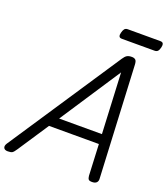

<svg xmlns="http://www.w3.org/2000/svg" viewBox="-257 -1330 1290 1484"><g transform="rotate(20 388.0 -588.0)"><path d="M-16 14Q-42 14 -49.5 -1.5Q-57 -17 -43 -39L568 -960Q583 -983 597.5 -991.5Q612 -1000 637 -1000Q656 -1000 667 -990.5Q678 -981 679 -949L724 -31Q726 -11 714.5 1.5Q703 14 677 14Q655 14 648 5.5Q641 -3 639 -23L627 -280H217L49 -26Q32 0 21 7Q10 14 -16 14ZM271 -360H623L599 -859ZM516 -1105Q497 -1105 492.5 -1116.5Q488 -1128 493 -1146Q498 -1168 507 -1179Q516 -1190 534 -1190H801Q821 -1190 825.5 -1177.5Q830 -1165 825 -1146Q820 -1125 811 -1115Q802 -1105 784 -1105Z"/></g></svg>

Font: Playwrite CZ
Style: Regular
Weight: 400
Designer: Veronika Burian, José Scaglione
Foundry: TypeTogether
Version: Version 1.002